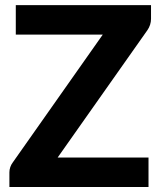

<svg xmlns="http://www.w3.org/2000/svg" viewBox="-20 -746 647 766"><path d="M582.5 -670.5Q582.5 -659 578.8 -647.2Q575 -635.5 568 -625.5L210 -117.5H572.5V0H17.5V-58.5Q17.5 -69 21 -79.2Q24.5 -89.5 31 -98L390 -608H43V-725.5H582.5Z"/></svg>

Font: Lato
Style: Regular
Weight: 800
Designer: Lukasz Dziedzic with Adam Twardoch and Botio Nikoltchev
Foundry: tyPoland Lukasz Dziedzic
Version: Version 2.015; 2015-08-06; http://www.latofonts.com/; ttfaut